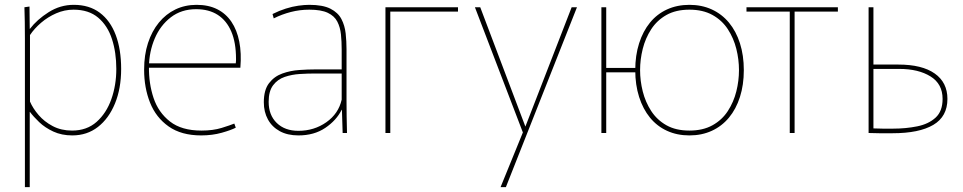

<svg xmlns="http://www.w3.org/2000/svg" viewBox="-20 -550 3983 794"><path d="M83 -390Q83 -428 82.5 -459Q82 -490 81 -520L102 -523L103 -431H104Q133 -469 181 -499.5Q229 -530 285 -530Q349 -530 392.5 -497.5Q436 -465 458.5 -405.5Q481 -346 481 -265Q481 -184 455.5 -122Q430 -60 385 -25Q340 10 279 10Q235 10 200.5 -6Q166 -22 142 -45Q118 -68 104 -87H103V224H83ZM278 -10Q339 -10 379.5 -46Q420 -82 440.5 -140Q461 -198 461 -265Q461 -333 443 -388.5Q425 -444 386 -477Q347 -510 284 -510Q247 -510 212.5 -495Q178 -480 150 -456Q122 -432 104 -405V-130Q116 -102 139.5 -74.5Q163 -47 198 -28.5Q233 -10 278 -10Z M812 10Q730 10 677.5 -27Q625 -64 600.5 -125.5Q576 -187 576 -262Q576 -323 592 -372Q608 -421 637 -456.5Q666 -492 705.5 -511Q745 -530 793 -530Q842 -530 878 -512Q914 -494 937 -460Q960 -426 969.5 -378Q979 -330 974 -270H591L596 -274Q595 -205 615 -145Q635 -85 683 -47.5Q731 -10 813 -10Q861 -10 896.5 -21Q932 -32 949 -39L955 -22Q936 -12 897 -1Q858 10 812 10ZM592 -288H955Q956 -294 956 -299.5Q956 -305 956 -307Q956 -374 936.5 -419.5Q917 -465 880.5 -488.5Q844 -512 791 -512Q730 -512 686.5 -478.5Q643 -445 620 -391Q597 -337 596 -275Z M1214 10Q1169 10 1137 -7.5Q1105 -25 1088 -56Q1071 -87 1071 -127Q1071 -178 1092.5 -206Q1114 -234 1147.5 -246Q1181 -258 1217.5 -260.5Q1254 -263 1284 -263H1393V-345Q1393 -378 1390 -407.5Q1387 -437 1375 -460.5Q1363 -484 1335.5 -497Q1308 -510 1259 -510Q1220 -510 1183 -500.5Q1146 -491 1112 -474L1107 -492Q1135 -506 1162 -514.5Q1189 -523 1214 -526.5Q1239 -530 1259 -530Q1315 -530 1346.5 -514Q1378 -498 1392 -471Q1406 -444 1409.5 -411.5Q1413 -379 1413 -346V-134Q1413 -106 1413.5 -69Q1414 -32 1415 0H1397L1394 -96H1393Q1371 -52 1325 -21Q1279 10 1214 10ZM1214 -9Q1279 -9 1329.5 -44.5Q1380 -80 1393 -138V-246H1281Q1253 -246 1220 -244Q1187 -242 1157.5 -232Q1128 -222 1109.5 -197.5Q1091 -173 1091 -129Q1091 -74 1124.5 -41.5Q1158 -9 1214 -9Z M1574 0V-520H1594V0ZM1582 -502V-520H1874V-502Z M2145 -9 2149 -17 2344 -520H2366L2072 224H2050ZM1944 -520H1966L2154 -23H2158L2149 -3H2142Z M2831 10Q2780 10 2738.5 -9Q2697 -28 2668 -63.5Q2639 -99 2623 -149Q2607 -199 2607 -260Q2607 -321 2623 -371Q2639 -421 2668 -456.5Q2697 -492 2738.5 -511Q2780 -530 2831 -530Q2882 -530 2923.5 -511Q2965 -492 2994.5 -456.5Q3024 -421 3040 -371Q3056 -321 3056 -260Q3056 -199 3040 -149Q3024 -99 2994.5 -63.5Q2965 -28 2923.5 -9Q2882 10 2831 10ZM2467 0V-520H2487V0ZM2485 -251V-269H2613V-251ZM2831 -10Q2887 -10 2926.5 -32Q2966 -54 2990 -91Q3014 -128 3025 -172Q3036 -216 3036 -260Q3036 -304 3025 -348Q3014 -392 2990 -429Q2966 -466 2926.5 -488Q2887 -510 2831 -510Q2775 -510 2736 -488Q2697 -466 2673 -429Q2649 -392 2638 -348Q2627 -304 2627 -260Q2627 -216 2638 -172Q2649 -128 2673 -91Q2697 -54 2736 -32Q2775 -10 2831 -10Z M3246 0V-520H3266V0ZM3067 -502V-520H3445V-502Z M3671 1Q3640 1 3616 1Q3592 1 3572 0V-520H3592V-283H3695Q3793 -283 3845.5 -246Q3898 -209 3898 -141Q3898 -68 3839.5 -33.5Q3781 1 3671 1ZM3673 -18Q3726 -18 3773 -27.5Q3820 -37 3849 -63.5Q3878 -90 3878 -141Q3878 -203 3828 -234Q3778 -265 3699 -265H3592V-19Q3610 -18 3630.5 -18Q3651 -18 3673 -18Z"/></svg>

Font: Murecho Thin
Style: Regular
Weight: 100
Designer: Neil Summerour
Foundry: Positype
Version: Version 1.010